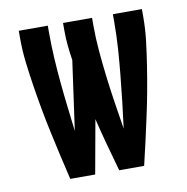

<svg xmlns="http://www.w3.org/2000/svg" viewBox="-65 -583 629 645"><g transform="rotate(-10 250.0 -260.0)"><path d="M124 0Q114 -41 105 -81.5Q96 -122 87 -163Q78 -204 70.5 -245Q63 -286 56.5 -327.5Q50 -369 45 -410.5Q40 -452 40 -494V-520H139V-494Q139 -452 141.5 -409.5Q144 -367 148 -324.5Q152 -282 157 -240Q162 -198 167 -156L200 -392Q196 -417 193.5 -442.5Q191 -468 191 -494V-520H290V-494Q290 -449 294 -404Q298 -359 303.5 -314Q309 -269 316 -224Q323 -179 330 -135Q336 -180 341 -224.5Q346 -269 350.5 -314Q355 -359 358 -404Q361 -449 361 -494V-520H460V-494Q460 -452 455 -410.5Q450 -369 443.5 -327.5Q437 -286 429.5 -245Q422 -204 413 -163Q404 -122 395 -81.5Q386 -41 376 0H291Q278 -46 265.5 -91.5Q253 -137 242 -183L209 0Z"/></g></svg>

Font: Iosevka SS04 Semibold
Style: Regular
Weight: 600
Monospace: yes
Designer: Belleve Invis
Foundry: Belleve Invis
Version: Version 19.0.0; ttfautohint (v1.8.4)